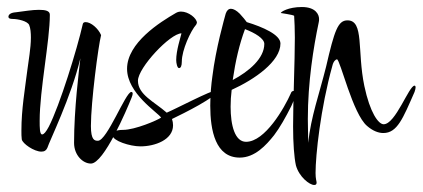

<svg xmlns="http://www.w3.org/2000/svg" viewBox="-20 -465 1204 547"><path d="M239 1C276 1 341 -152 355 -187C357 -192 358 -196 358 -198C358 -201 357 -203 354 -203C338 -203 285 -64 259 -64C250 -64 239 -65 239 -106C239 -174 260 -334 268 -365C260 -384 239 -402 224 -402C219 -402 217 -400 216 -397C200 -326 150 -164 119 -104C111 -89 105 -82 100 -82C93 -82 93 -102 93 -121C93 -209 122 -349 122 -423C122 -434 110 -437 91 -437C71 -437 50 -433 25 -430C11 -429 4 -424 4 -417C4 -413 8 -411 16 -411C31 -411 58 -405 63 -394C67 -385 68 -371 68 -358C68 -327 61 -291 58 -266C51 -210 41 -154 41 -93C41 -84 41 -75 42 -68C44 -56 77 -33 98 -33C107 -33 112 -37 115 -44C120 -61 183 -189 209 -299C205 -264 191 -154 191 -58C191 -23 216 1 239 1Z M380 -48C422 -48 473 -67 473 -108C473 -114 472 -120 470 -126C503 -142 599 -189 599 -207C599 -208 598 -208 597 -208C582 -208 481 -155 455 -144C420 -175 373 -195 373 -235C373 -272 465 -370 497 -370C494 -357 482 -321 482 -294C482 -285 485 -271 490 -271C495 -271 498 -277 498 -290C498 -322 523 -377 539 -395C540 -398 541 -399 541 -400C541 -413 517 -432 496 -432C491 -432 486 -431 481 -428C436 -402 342 -343 342 -269C342 -199 429 -145 439 -130C428 -122 364 -95 331 -95C311 -95 301 -90 301 -79C301 -64 350 -48 380 -48Z M663 -16C706 -16 738 -51 761 -80C777 -101 794 -131 810 -163C826 -198 823 -206 818 -206C813 -206 810 -204 809 -200C790 -157 735 -61 681 -61C649 -61 637 -108 637 -161C637 -177 638 -193 640 -209C706 -239 779 -290 779 -341C779 -366 729 -388 683 -402C679 -408 672 -416 663 -426C654 -435 645 -440 638 -440C631 -440 626 -435 623 -426C619 -411 595 -328 585 -247C582 -226 579 -196 579 -164C579 -93 594 -16 663 -16ZM643 -237C651 -292 662 -339 678 -382C707 -371 733 -355 733 -340C733 -299 690 -262 643 -237Z M875 62C880 62 882 60 882 55C882 51 879 45 879 28C879 -22 893 -156 927 -278C930 -291 937 -296 940 -296C949 -296 985 -140 1026 -106C1041 -93 1057 -86 1072 -86C1112 -86 1128 -128 1161 -203C1163 -209 1164 -213 1164 -216C1164 -219 1163 -221 1161 -221C1145 -221 1107 -111 1073 -111C1058 -111 1034 -144 1018 -220C997 -320 1018 -407 970 -407C943 -407 933 -379 909 -275C889 -195 866 -133 858 -58V-67C858 -82 857 -101 857 -126C857 -231 873 -330 888 -401C889 -404 889 -408 889 -411C889 -423 880 -445 840 -445C801 -445 780 -431 780 -428C778 -428 815 -423 818 -420C819 -404 820 -382 820 -358C820 -287 815 -182 815 -105C815 -57 818 -17 823 6C832 39 862 62 875 62Z"/></svg>

Font: Comforter
Style: Regular
Weight: 400
Designer: Robert E. Leuschke
Foundry: Robert E. Leuschke
Version: Version 1.013; ttfautohint (v1.8.3)